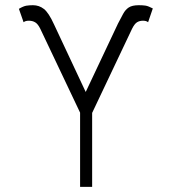

<svg xmlns="http://www.w3.org/2000/svg" viewBox="-20 -732 672 752"><path d="M293.7 0V-290.8L137.8 -619.3Q128.6 -638.1 117.9 -644.5Q107.2 -650.9 92.7 -650.9Q79.5 -650.9 72.4 -644.9L54 -697.4Q71.4 -707.7 83.1 -709.7Q94.8 -711.6 109 -711.6Q133.2 -711.6 152 -696.9Q170.8 -682.2 191.8 -636L315.7 -371.8L442.1 -639.6Q453.5 -660.9 462 -677.2Q470.5 -693.5 484 -702.6Q497.5 -711.6 523.8 -711.6Q539.8 -711.6 550.4 -709.9Q561.1 -708.1 578.5 -698.9L560 -644.9Q553.6 -650.9 539.8 -650.9Q527.3 -650.9 517.2 -645.1Q507.1 -639.2 497.2 -619.3L340.9 -289.8V0Z"/></svg>

Font: Inter UI Extra Light
Style: Regular
Weight: 200
Designer: Rasmus Andersson
Foundry: rsms
Version: 3.2;8d6f07862